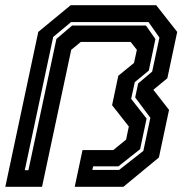

<svg xmlns="http://www.w3.org/2000/svg" viewBox="-40 -720 712 740"><path d="M-19.5 0 107.5 -597 232.5 -700H562L643 -597L605 -418.5L551 -374L611.5 -296.5L572.5 -113L435.5 0H248L278 -141.5H396.5L446 -182L456.5 -232.5L392 -314.5L416 -428L476.5 -477.5L487.5 -528L463.5 -558.5H271.5L234.5 -528L122 0ZM55.5 -64H69.5L177.5 -570L238 -621.5H522.5L559 -569.5L533.5 -448L479.5 -403.5L465.5 -339L525 -263L500 -145L416.5 -79H319L316 -65H419L512.5 -138.5L539.5 -266L481 -344.5L492.5 -398.5L546.5 -444L574.5 -575L532.5 -635H234L165 -577.5Z"/></svg>

Font: Tourney
Style: Bold Italic
Weight: 700
Italic angle: -12°
Version: Version 1.015